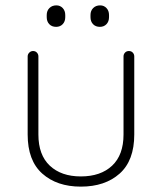

<svg xmlns="http://www.w3.org/2000/svg" viewBox="-20 -689 603 715"><path d="M460 -499Q469 -499 474.5 -493Q480 -487 480 -479V-188Q480 -91 425.5 -42.5Q371 6 281 6Q192 6 137.5 -42.5Q83 -91 83 -188V-479Q83 -487 89 -493Q95 -499 103 -499Q112 -499 117.5 -493Q123 -487 123 -479V-188Q123 -112 165.5 -72Q208 -32 281 -32Q355 -32 397.5 -72Q440 -112 440 -188V-479Q440 -487 445.5 -493Q451 -499 460 -499ZM352 -589Q336 -589 326.5 -599Q317 -609 317 -625V-633Q317 -649 327 -659Q337 -669 353 -669Q367 -669 376.5 -659Q386 -649 386 -633V-625Q386 -609 376.5 -599Q367 -589 352 -589ZM189 -589Q173 -589 163.5 -599Q154 -609 154 -625V-633Q154 -649 164 -659Q174 -669 190 -669Q204 -669 213.5 -659Q223 -649 223 -633V-625Q223 -609 213.5 -599Q204 -589 189 -589Z"/></svg>

Font: Quicksand Variable Light
Style: Regular
Weight: 300
Designer: Andrew Paglinawan
Foundry: Andrew Paglinawan
Version: Version 3.004